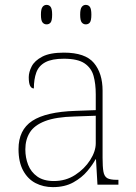

<svg xmlns="http://www.w3.org/2000/svg" viewBox="-20 -758 557 788"><path d="M197 10Q158 10 126 -6.5Q94 -23 75 -58Q56 -93 56 -146Q56 -225 112.5 -262Q169 -299 290 -303L373 -306V-371Q373 -414 364 -446.5Q355 -479 327 -498Q299 -517 242 -517Q193 -517 166 -502.5Q139 -488 129 -460.5Q119 -433 119 -395Q109 -395 103.5 -406Q98 -417 98 -441Q98 -462 110 -485.5Q122 -509 153.5 -525.5Q185 -542 242 -542Q330 -542 365.5 -499.5Q401 -457 401 -386V-110Q401 -73 404.5 -53.5Q408 -34 420 -27Q432 -20 459 -20H466V0H380L374 -104H372Q361 -83 338.5 -56Q316 -29 281 -9.5Q246 10 197 10ZM201 -15Q250 -15 288.5 -40Q327 -65 350 -101Q373 -137 373 -170V-283L287 -280Q209 -278 165 -261Q121 -244 102.5 -214.5Q84 -185 84 -145Q84 -111 95.5 -81.5Q107 -52 133 -33.5Q159 -15 201 -15ZM332 -658Q322 -658 315.5 -666Q309 -674 309 -698Q309 -721 315.5 -729.5Q322 -738 332 -738Q343 -738 349 -729.5Q355 -721 355 -698Q355 -674 349 -666Q343 -658 332 -658ZM171 -658Q161 -658 154.5 -666Q148 -674 148 -698Q148 -721 154.5 -729.5Q161 -738 171 -738Q182 -738 188 -729.5Q194 -721 194 -698Q194 -674 188 -666Q182 -658 171 -658Z"/></svg>

Font: Noto Serif Tibetan Thin
Style: Regular
Weight: 250
Version: Version 2.103